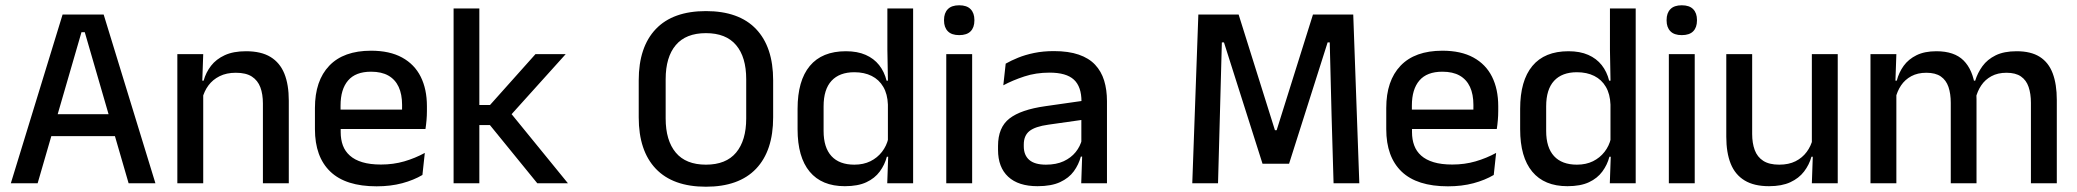

<svg xmlns="http://www.w3.org/2000/svg" viewBox="-20 -694 7864 727"><path d="M21 0 217 -639H372.5L568.5 0H467L301 -572H288.5L122.5 0ZM149 -178.5V-261.5H439.5V-178.5Z M975.5 0V-302Q975.5 -337.5 965.8 -363.5Q956 -389.5 933.8 -404Q911.5 -418.5 873 -418.5Q837.5 -418.5 811.5 -405.5Q785.5 -392.5 769.2 -370.5Q753 -348.5 746 -320.5L730 -388.5H751Q759.5 -419.5 779 -444.8Q798.5 -470 831 -485Q863.5 -500 911.5 -500Q969 -500 1004.5 -478.2Q1040 -456.5 1056.8 -415Q1073.5 -373.5 1073.5 -313V0ZM651.5 0V-489H749.5L745.5 -374.5L749.5 -368.5V0Z M1406 11.5Q1289 11.5 1230.8 -44.2Q1172.5 -100 1172.5 -205V-285Q1172.5 -388.5 1226.8 -445.2Q1281 -502 1385 -502Q1455.5 -502 1502.5 -476.2Q1549.5 -450.5 1573 -403.5Q1596.5 -356.5 1596.5 -292V-273.5Q1596.5 -256.5 1595 -239Q1593.5 -221.5 1591 -205.5H1501Q1502 -231.5 1502.2 -254.5Q1502.5 -277.5 1502.5 -296.5Q1502.5 -337 1489.5 -365Q1476.5 -393 1450.5 -407.8Q1424.5 -422.5 1385 -422.5Q1326.5 -422.5 1298 -389.2Q1269.5 -356 1269.5 -294.5V-248.5L1270 -237V-193.5Q1270 -166 1278.2 -143.5Q1286.5 -121 1304.8 -104.8Q1323 -88.5 1352 -79.8Q1381 -71 1422.5 -71Q1469.5 -71 1510.8 -83Q1552 -95 1588.5 -115L1579.5 -31.5Q1546.5 -12 1502.8 -0.2Q1459 11.5 1406 11.5ZM1224.5 -205.5V-279H1571V-205.5Z M2014.5 0 1835 -220.5H1786.5V-296.5H1835.5L2007.5 -489H2122L1908 -251.5V-273L2130.5 0ZM1697.5 0V-662H1795V0Z M2653 13Q2528 13 2463.2 -55Q2398.5 -123 2398.5 -249.5V-390Q2398.5 -516 2463.2 -584Q2528 -652 2653 -652Q2778 -652 2842.8 -584Q2907.5 -516 2907.5 -390V-249.5Q2907.5 -123 2842.8 -55Q2778 13 2653 13ZM2653 -70.5Q2729 -70.5 2767.2 -116.2Q2805.5 -162 2805.5 -245.5V-394Q2805.5 -478 2767.2 -523.2Q2729 -568.5 2653 -568.5Q2577 -568.5 2538.8 -523.2Q2500.5 -478 2500.5 -394V-245.5Q2500.5 -162 2538.8 -116.2Q2577 -70.5 2653 -70.5Z M3179 11Q3091.5 11 3045.8 -44Q3000 -99 3000 -204.5V-282Q3000 -388.5 3046.2 -444.2Q3092.5 -500 3183 -500Q3226.5 -500 3257.8 -486.2Q3289 -472.5 3308.8 -447.5Q3328.5 -422.5 3337 -388.5H3369.5L3342 -298Q3340.5 -338 3324.5 -365.2Q3308.5 -392.5 3280.5 -406.5Q3252.5 -420.5 3215 -420.5Q3158.5 -420.5 3128.5 -388Q3098.5 -355.5 3098.5 -291.5V-198Q3098.5 -135.5 3128.2 -103Q3158 -70.5 3215 -70.5Q3249.5 -70.5 3275.8 -83.5Q3302 -96.5 3319.5 -119Q3337 -141.5 3343.5 -169.5L3366.5 -100.5H3338Q3330 -70 3311.2 -44.5Q3292.5 -19 3260.5 -4Q3228.5 11 3179 11ZM3339.5 0 3343.5 -114.5 3342 -145.5V-348.5L3342.5 -367.5L3340 -506V-662H3437.5V0Z M3563 0V-489H3661V0ZM3612 -561Q3583 -561 3568.8 -575.8Q3554.5 -590.5 3554.5 -616.5V-618.5Q3554.5 -644.5 3568.8 -659.2Q3583 -674 3612 -674Q3641 -674 3655.2 -659.2Q3669.5 -644.5 3669.5 -618.5V-616.5Q3669.5 -590 3655.2 -575.5Q3641 -561 3612 -561Z M4074 0 4078 -116 4074.5 -131V-285L4075 -309.5Q4075 -366 4046.2 -392.5Q4017.5 -419 3954 -419Q3902.5 -419 3858.5 -404.5Q3814.5 -390 3779 -371L3788 -453Q3808 -464.5 3835 -475.5Q3862 -486.5 3896 -493.5Q3930 -500.5 3970.5 -500.5Q4026 -500.5 4064.5 -487.2Q4103 -474 4126.5 -449Q4150 -424 4160.8 -389Q4171.5 -354 4171.5 -311V0ZM3908.5 11Q3836 11 3797.5 -24.8Q3759 -60.5 3759 -126.5V-141.5Q3759 -211.5 3802.2 -245.2Q3845.5 -279 3938.5 -292L4085.5 -313L4091 -242L3950 -222Q3899.5 -215 3878 -197.8Q3856.5 -180.5 3856.5 -147V-140Q3856.5 -106.5 3877.2 -88.5Q3898 -70.5 3940.5 -70.5Q3979.5 -70.5 4007.5 -83.5Q4035.5 -96.5 4053 -118.2Q4070.5 -140 4077 -166.5L4090.5 -101H4072.5Q4064.5 -71 4046 -45.5Q4027.5 -20 3994.2 -4.5Q3961 11 3908.5 11Z M4494.5 0 4517.5 -639H4670L4807.5 -201H4814L4951.5 -639H5104L5127 0H5029.5L5022 -255.5L5015 -533.5H5007L4861 -74H4760.5L4614.5 -533.5H4606.5L4599 -255L4592 0Z M5462.5 11.5Q5345.5 11.5 5287.2 -44.2Q5229 -100 5229 -205V-285Q5229 -388.5 5283.2 -445.2Q5337.5 -502 5441.5 -502Q5512 -502 5559 -476.2Q5606 -450.5 5629.5 -403.5Q5653 -356.5 5653 -292V-273.5Q5653 -256.5 5651.5 -239Q5650 -221.5 5647.5 -205.5H5557.5Q5558.5 -231.5 5558.8 -254.5Q5559 -277.5 5559 -296.5Q5559 -337 5546 -365Q5533 -393 5507 -407.8Q5481 -422.5 5441.5 -422.5Q5383 -422.5 5354.5 -389.2Q5326 -356 5326 -294.5V-248.5L5326.5 -237V-193.5Q5326.5 -166 5334.8 -143.5Q5343 -121 5361.2 -104.8Q5379.5 -88.5 5408.5 -79.8Q5437.5 -71 5479 -71Q5526 -71 5567.2 -83Q5608.5 -95 5645 -115L5636 -31.5Q5603 -12 5559.2 -0.2Q5515.5 11.5 5462.5 11.5ZM5281 -205.5V-279H5627.5V-205.5Z M5915 11Q5827.5 11 5781.8 -44Q5736 -99 5736 -204.5V-282Q5736 -388.5 5782.2 -444.2Q5828.5 -500 5919 -500Q5962.5 -500 5993.8 -486.2Q6025 -472.5 6044.8 -447.5Q6064.5 -422.5 6073 -388.5H6105.5L6078 -298Q6076.5 -338 6060.5 -365.2Q6044.5 -392.5 6016.5 -406.5Q5988.5 -420.5 5951 -420.5Q5894.5 -420.5 5864.5 -388Q5834.5 -355.5 5834.5 -291.5V-198Q5834.5 -135.5 5864.2 -103Q5894 -70.5 5951 -70.5Q5985.5 -70.5 6011.8 -83.5Q6038 -96.5 6055.5 -119Q6073 -141.5 6079.5 -169.5L6102.5 -100.5H6074Q6066 -70 6047.2 -44.5Q6028.5 -19 5996.5 -4Q5964.5 11 5915 11ZM6075.5 0 6079.5 -114.5 6078 -145.5V-348.5L6078.5 -367.5L6076 -506V-662H6173.5V0Z M6299 0V-489H6397V0ZM6348 -561Q6319 -561 6304.8 -575.8Q6290.5 -590.5 6290.5 -616.5V-618.5Q6290.5 -644.5 6304.8 -659.2Q6319 -674 6348 -674Q6377 -674 6391.2 -659.2Q6405.5 -644.5 6405.5 -618.5V-616.5Q6405.5 -590 6391.2 -575.5Q6377 -561 6348 -561Z M6614.5 -489V-187Q6614.5 -152 6624.2 -125.8Q6634 -99.5 6656.5 -85Q6679 -70.5 6717 -70.5Q6753 -70.5 6778.8 -83.5Q6804.5 -96.5 6821 -118.8Q6837.5 -141 6844 -168.5L6860 -100.5H6839Q6830.5 -70 6811 -44.5Q6791.5 -19 6759 -4Q6726.5 11 6678.5 11Q6621.5 11 6585.8 -10.8Q6550 -32.5 6533.2 -74.2Q6516.5 -116 6516.5 -176V-489ZM6938.5 -489V0H6840.5L6844.5 -114.5L6840.5 -120.5V-489Z M7670 0V-304.5Q7670 -339 7661.2 -364.8Q7652.5 -390.5 7632.2 -404.5Q7612 -418.5 7577.5 -418.5Q7544.5 -418.5 7520.5 -405.5Q7496.5 -392.5 7481.8 -370.5Q7467 -348.5 7460.5 -320.5L7447.5 -388.5H7459Q7468 -418 7486.5 -443.5Q7505 -469 7536.5 -484.5Q7568 -500 7616 -500Q7670 -500 7703.5 -478.8Q7737 -457.5 7752.5 -416.2Q7768 -375 7768 -315.5V0ZM7062.5 0V-489H7160.5L7156.5 -374.5L7160.5 -368.5V0ZM7366.5 0V-304.5Q7366.5 -339 7357.8 -364.8Q7349 -390.5 7328.8 -404.5Q7308.5 -418.5 7274 -418.5Q7241 -418.5 7217 -405.5Q7193 -392.5 7178.2 -370.5Q7163.5 -348.5 7157 -320.5L7141 -388.5H7162Q7170 -419.5 7188.2 -444.8Q7206.5 -470 7237 -485Q7267.5 -500 7312 -500Q7380 -500 7415 -465Q7450 -430 7459 -363Q7461.5 -353.5 7462.8 -341.5Q7464 -329.5 7464 -318V0Z"/></svg>

Font: Anek Odia Medium
Style: Regular
Weight: 500
Designer: Yesha Goshar & Mahesh Sahu (Odia), Yesha Goshar (Latin)
Foundry: Ek Type
Version: Version 1.003